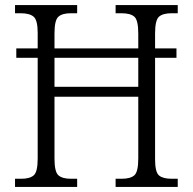

<svg xmlns="http://www.w3.org/2000/svg" viewBox="-20 -734 757 754"><path d="M39 0V-32H64Q97 -32 112.5 -45.5Q128 -59 128 -111V-507H44V-544H128V-605Q128 -655 112 -668.5Q96 -682 61 -682H39V-714H283V-682H258Q225 -682 209.5 -668.5Q194 -655 194 -603V-544H523V-603Q523 -655 507.5 -668.5Q492 -682 457 -682H434V-714H678V-682H654Q620 -682 604.5 -668.5Q589 -655 589 -603V-544H673V-507H589V-108Q589 -58 604.5 -45Q620 -32 654 -32H678V0H434V-32H458Q492 -32 507.5 -45.5Q523 -59 523 -111V-354H194V-111Q194 -59 209.5 -45.5Q225 -32 258 -32H283V0ZM194 -393H523V-507H194Z"/></svg>

Font: Noto Serif Lao SemiCondensed Light
Style: Regular
Weight: 300
Width: 4
Designer: Monotype Design Team
Foundry: Monotype Imaging Inc.
Version: Version 2.003; ttfautohint (v1.8.4.7-5d5b)